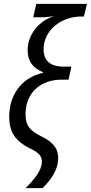

<svg xmlns="http://www.w3.org/2000/svg" viewBox="-20 -780 473 1000"><path d="M113 200H202C247 154 283 104 283 44C283 -17 243 -46 195 -70C136 -100 113 -124 113 -185C113 -299 194 -365 299 -365H337L352 -433H313C240 -433 207 -465 207 -524C207 -622 299 -694 402 -694H417L433 -760H169L153 -690H187C216 -690 238 -692 264 -697C182 -672 124 -600 124 -518C124 -460 153 -424 204 -404V-401C87 -374 28 -280 28 -173C28 -88 64 -44 132 -9C176 12 198 28 198 62C198 108 159 154 113 200Z"/></svg>

Font: Noto Sans Display SemiCondensed
Style: Italic
Weight: 400
Width: 4
Italic angle: -12°
Designer: Monotype Design Team
Foundry: Monotype Imaging Inc.
Version: Version 1.900